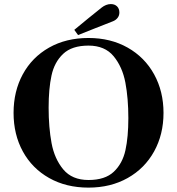

<svg xmlns="http://www.w3.org/2000/svg" viewBox="-20 -890 848 920"><path d="M45 -349Q45 -452.5 89.2 -534Q133.5 -615.5 215 -661.8Q296.5 -708 404 -708Q510 -708 591.8 -661.8Q673.5 -615.5 718.5 -533.8Q763.5 -452 763.5 -349Q763.5 -246 718.5 -164.5Q673.5 -83 591.8 -37Q510 9 404 9Q297 9 215.5 -37Q134 -83 89.5 -164.2Q45 -245.5 45 -349ZM595 -324Q595 -418.5 580.8 -494Q566.5 -569.5 524.5 -620.5Q482.5 -671.5 404 -671.5Q324.5 -671.5 282.5 -631.8Q240.5 -592 226.8 -528.2Q213 -464.5 213 -374Q213 -280 227 -204.5Q241 -129 283.2 -78.2Q325.5 -27.5 404 -27.5Q483.5 -27.5 525.2 -67Q567 -106.5 581 -170Q595 -233.5 595 -324ZM467.5 -854Q477 -861.5 488.2 -866Q499.5 -870.5 511 -870.5Q529.5 -870.5 540.8 -859.5Q552 -848.5 552 -830Q552 -815.5 543.5 -804.5Q535 -793.5 521 -788Q464 -765.5 436.5 -754.8Q409 -744 354 -722L336 -747Q362.5 -769 403.8 -802.8Q445 -836.5 467.5 -854Z"/></svg>

Font: Didactic
Style: Regular
Weight: 400
Designer: Tyler Finck
Foundry: Etcetera Type Co
Version: Version 3.007;FEAKit 1.0